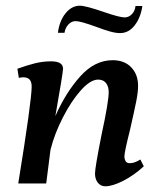

<svg xmlns="http://www.w3.org/2000/svg" viewBox="-20 -643 553 673"><path d="M313 -35Q313 -55 336 -171Q361 -286 361 -320Q361 -340 351.5 -352Q342 -364 324 -364Q297 -364 263.5 -326.5Q230 -289 200.5 -231.5Q171 -174 157 -118L142 0H44Q91 -290 91 -340Q91 -372 62 -372Q54 -372 46 -370L41 -402Q74 -414 102 -421Q130 -428 159 -428Q201 -428 201 -402Q200 -383 174 -236Q210 -318 261 -375Q312 -432 375 -432Q416 -432 440 -407Q464 -382 464 -342Q464 -320 457.5 -287.5Q451 -255 436 -189Q416 -110 416 -94Q416 -86 420 -78.5Q424 -71 435 -71Q452 -71 472 -84L484 -60Q449 -28 411.5 -9Q374 10 349 10Q333 10 323 -2.5Q313 -15 313 -35ZM317 -549Q262 -569 245 -569Q231 -569 220 -557.5Q209 -546 206 -528H183Q188 -569 209.5 -596Q231 -623 260 -623Q280 -623 344 -601Q399 -582 417 -582Q431 -582 442 -593Q453 -604 455 -622H479Q473 -581 452 -554Q431 -527 401 -527Q386 -527 366 -532.5Q346 -538 317 -549Z"/></svg>

Font: Unna Medium
Style: Italic
Weight: 500
Italic angle: -8.05°
Designer: Jorge de Buen Unna
Foundry: Omnibus-Type
Version: Version 2.008